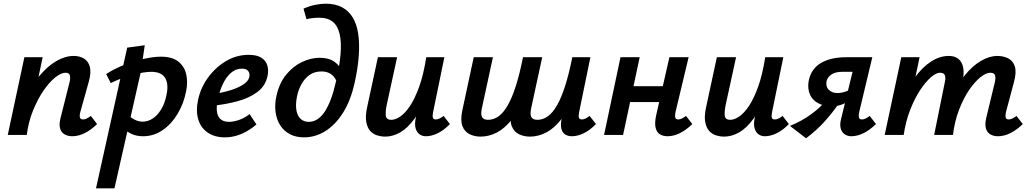

<svg xmlns="http://www.w3.org/2000/svg" viewBox="-20 -731 5585 1040"><path d="M372 7Q348 7 330 -3Q312 -13 305.5 -35Q299 -57 308 -92L357 -287Q362 -307 358.5 -322Q355 -337 335 -337Q311 -337 279 -311.5Q247 -286 215.5 -240Q184 -194 159 -132.5Q134 -71 125 0H51Q75 -107 112 -187Q149 -267 194 -320.5Q239 -374 286.5 -401Q334 -428 379 -428Q411 -428 434.5 -414Q458 -400 466.5 -369.5Q475 -339 461 -289L415 -124Q410 -106 413 -95Q416 -84 430 -84Q438 -84 447.5 -88Q457 -92 472 -103L506 -59Q472 -26 438 -9.5Q404 7 372 7ZM22 0 112 -421H211L123 0Z M500 289 669 -473 764 -486 744 -347 600 289ZM755 7Q721 7 695 -4.5Q669 -16 652 -33.5Q635 -51 627 -69L667 -117Q687 -94 709 -83Q731 -72 752 -72Q781 -72 806.5 -88.5Q832 -105 852 -137Q872 -169 881 -213Q895 -274 875 -308Q855 -342 799 -342Q779 -342 752 -337.5Q725 -333 695 -324.5Q665 -316 635 -305Q605 -294 580 -281L555 -330Q602 -360 656.5 -381Q711 -402 762.5 -413Q814 -424 851 -424Q913 -424 946 -397.5Q979 -371 988.5 -329Q998 -287 989 -241Q976 -171 942 -114.5Q908 -58 860 -25.5Q812 7 755 7Z M1198 13Q1143 13 1105.5 -12.5Q1068 -38 1054 -84Q1040 -130 1053 -191Q1067 -256 1107 -311Q1147 -366 1204 -400Q1261 -434 1327 -434Q1371 -434 1395.5 -418.5Q1420 -403 1428 -376.5Q1436 -350 1429 -318Q1417 -264 1372.5 -231.5Q1328 -199 1266 -182.5Q1204 -166 1139 -159L1144 -223Q1194 -231 1234 -244Q1274 -257 1299.5 -274.5Q1325 -292 1330 -312Q1333 -321 1331 -332Q1329 -343 1319.5 -351Q1310 -359 1290 -359Q1256 -359 1230 -335.5Q1204 -312 1187 -275.5Q1170 -239 1161 -199Q1152 -160 1154.5 -131Q1157 -102 1173.5 -86.5Q1190 -71 1221 -71Q1244 -71 1274 -81Q1304 -91 1332 -113L1369 -57Q1345 -36 1317 -20Q1289 -4 1259 4.5Q1229 13 1198 13Z M1627 13Q1583 13 1550.5 -4Q1518 -21 1498 -52Q1478 -83 1472.5 -124.5Q1467 -166 1478 -214Q1493 -281 1530 -326.5Q1567 -372 1615.5 -395Q1664 -418 1712 -418Q1761 -418 1791.5 -396.5Q1822 -375 1835 -340L1802 -294Q1789 -320 1769 -332Q1749 -344 1722 -344Q1683 -344 1656 -324.5Q1629 -305 1612 -273.5Q1595 -242 1588 -205Q1580 -161 1586 -131Q1592 -101 1609.5 -86Q1627 -71 1652 -71Q1703 -71 1739.5 -127Q1776 -183 1799 -286Q1819 -371 1824.5 -436Q1830 -501 1820 -545.5Q1810 -590 1783 -612.5Q1756 -635 1710 -635Q1691 -635 1673.5 -633Q1656 -631 1640 -627L1624 -684Q1655 -698 1686 -704.5Q1717 -711 1745 -711Q1795 -711 1831 -692.5Q1867 -674 1889.5 -638Q1912 -602 1920 -550Q1928 -498 1923.5 -431Q1919 -364 1901 -283Q1880 -187 1838.5 -121Q1797 -55 1742.5 -21Q1688 13 1627 13Z M2066 9Q2045 9 2023.5 2.5Q2002 -4 1986 -21Q1970 -38 1964 -70Q1958 -102 1969 -152L2027 -421H2131L2075 -164Q2068 -131 2069.5 -106.5Q2071 -82 2100 -82Q2121 -82 2147.5 -99.5Q2174 -117 2200.5 -156.5Q2227 -196 2250.5 -261Q2274 -326 2289 -421H2348Q2325 -303 2293.5 -220.5Q2262 -138 2225 -87.5Q2188 -37 2148 -14Q2108 9 2066 9ZM2287 7Q2267 7 2252 -4Q2237 -15 2231 -37Q2225 -59 2232 -92L2302 -421H2387L2326 -124Q2322 -105 2324.5 -94.5Q2327 -84 2341 -84Q2349 -84 2358.5 -88Q2368 -92 2383 -103L2417 -59Q2384 -25 2350.5 -9Q2317 7 2287 7Z M2850 9Q2818 9 2791 -4Q2764 -17 2752 -47.5Q2740 -78 2751 -132L2813 -421H2917L2857 -144Q2850 -110 2858.5 -96Q2867 -82 2891 -82Q2921 -82 2947.5 -101Q2974 -120 2997.5 -161Q3021 -202 3041.5 -266.5Q3062 -331 3080 -421H3149Q3125 -300 3092.5 -217.5Q3060 -135 3020.5 -85Q2981 -35 2938 -13Q2895 9 2850 9ZM2583 9Q2551 9 2524 -4Q2497 -17 2485 -47.5Q2473 -78 2484 -132L2546 -421H2650L2590 -144Q2583 -110 2591.5 -96Q2600 -82 2624 -82Q2654 -82 2680.5 -101Q2707 -120 2730.5 -161Q2754 -202 2774.5 -266.5Q2795 -331 2813 -421H2882Q2858 -300 2825.5 -217.5Q2793 -135 2753.5 -85Q2714 -35 2671 -13Q2628 9 2583 9ZM3078 7Q3058 7 3042.5 -2Q3027 -11 3021 -32.5Q3015 -54 3023 -92L3093 -421H3178L3117 -124Q3113 -105 3115.5 -94.5Q3118 -84 3132 -84Q3140 -84 3149.5 -88Q3159 -92 3174 -103L3208 -59Q3175 -25 3141.5 -9Q3108 7 3078 7Z M3596 7Q3572 7 3554.5 -3.5Q3537 -14 3531 -40Q3525 -66 3535 -110L3606 -421H3710L3639 -124Q3635 -106 3637.5 -95Q3640 -84 3654 -84Q3662 -84 3671.5 -88Q3681 -92 3696 -103L3730 -59Q3696 -26 3662 -9.5Q3628 7 3596 7ZM3252 0 3341 -421H3445L3355 0ZM3337 -178 3355 -264H3625L3606 -178Z M3902 9Q3881 9 3859.5 2.5Q3838 -4 3822 -21Q3806 -38 3800 -70Q3794 -102 3805 -152L3863 -421H3967L3911 -164Q3904 -131 3905.5 -106.5Q3907 -82 3936 -82Q3957 -82 3983.5 -99.5Q4010 -117 4036.5 -156.5Q4063 -196 4086.5 -261Q4110 -326 4125 -421H4184Q4161 -303 4129.5 -220.5Q4098 -138 4061 -87.5Q4024 -37 3984 -14Q3944 9 3902 9ZM4123 7Q4103 7 4088 -4Q4073 -15 4067 -37Q4061 -59 4068 -92L4138 -421H4223L4162 -124Q4158 -105 4160.5 -94.5Q4163 -84 4177 -84Q4185 -84 4194.5 -88Q4204 -92 4219 -103L4253 -59Q4220 -25 4186.5 -9Q4153 7 4123 7Z M4591 7Q4572 7 4556.5 -3Q4541 -13 4534.5 -33Q4528 -53 4535 -83L4598 -342H4541Q4506 -342 4484.5 -328Q4463 -314 4457 -291Q4452 -261 4470 -244Q4488 -227 4515 -227Q4542 -227 4568.5 -238Q4595 -249 4615 -267L4601 -209Q4576 -179 4546 -167Q4516 -155 4486 -155Q4453 -155 4427 -165Q4401 -175 4384 -193.5Q4367 -212 4361 -238.5Q4355 -265 4361 -296Q4375 -360 4428 -390.5Q4481 -421 4563 -421H4705L4634 -124Q4630 -106 4632.5 -95Q4635 -84 4649 -84Q4657 -84 4666.5 -88Q4676 -92 4691 -103L4725 -59Q4691 -26 4657 -9.5Q4623 7 4591 7ZM4346 18 4259 -49Q4323 -75 4375 -113Q4427 -151 4467 -200L4525 -172Q4487 -117 4443.5 -69.5Q4400 -22 4346 18Z M5386 7Q5362 7 5344.5 -3Q5327 -13 5320.5 -35Q5314 -57 5322 -92L5369 -287Q5374 -307 5370 -322Q5366 -337 5344 -337Q5321 -337 5290.5 -312.5Q5260 -288 5229.5 -243.5Q5199 -199 5175 -137Q5151 -75 5142 0H5070Q5092 -108 5127 -188.5Q5162 -269 5205 -322Q5248 -375 5294 -401.5Q5340 -428 5382 -428Q5414 -428 5440 -415.5Q5466 -403 5476.5 -372.5Q5487 -342 5473 -289L5429 -124Q5425 -106 5427.5 -95Q5430 -84 5444 -84Q5452 -84 5461.5 -88Q5471 -92 5486 -103L5520 -59Q5486 -26 5452 -9.5Q5418 7 5386 7ZM4772 0 4862 -421H4961L4873 0ZM4810 0Q4830 -97 4862 -175.5Q4894 -254 4935 -310.5Q4976 -367 5023 -397.5Q5070 -428 5119 -428Q5169 -428 5188.5 -390.5Q5208 -353 5193 -289L5125 0H5040L5098 -287Q5103 -307 5098.5 -322Q5094 -337 5071 -337Q5051 -337 5022.5 -312.5Q4994 -288 4964.5 -243.5Q4935 -199 4910.5 -137Q4886 -75 4875 0Z"/></svg>

Font: Ysabeau Office
Style: Bold Italic
Weight: 700
Italic angle: -12°
Designer: Christian Thalmann (Catharsis Fonts)
Version: Version 2.001;gftools[0.9.30]; featfreeze: tnum,lnum,ss02